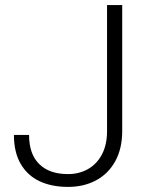

<svg xmlns="http://www.w3.org/2000/svg" viewBox="-20 -731 591 761"><path d="M464.4 -710.9V-211.9Q464.4 -142.1 436.8 -92Q409.2 -42 360.6 -16.1Q312 9.8 249.5 9.8Q184.6 9.8 136.5 -12.9Q88.4 -35.6 61.8 -81.8Q35.2 -127.9 35.2 -196.3H95.2Q95.2 -120.1 135.5 -80.6Q175.8 -41 249.5 -41Q293.5 -41 328.6 -60.8Q363.8 -80.6 384 -118.9Q404.3 -157.2 404.3 -211.9V-710.9Z"/></svg>

Font: Heebo Light
Style: Regular
Weight: 300
Designer: Oded Ezer
Foundry: Meir Sadan
Version: Version 2.001; ttfautohint (v1.5.14-ce02) -l 8 -r 50 -G 200 